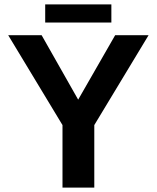

<svg xmlns="http://www.w3.org/2000/svg" viewBox="-20 -847 707 867"><path d="M405.8 -282.2V0H262.2V-282.2L17.1 -688H168L333 -397L500 -688H650.9ZM184.1 -827.1H482.9V-745.1H184.1Z"/></svg>

Font: Liberation Sans
Style: Bold
Weight: 700
Designer: Steve Matteson
Foundry: Ascender Corporation
Version: Version 2.1.5